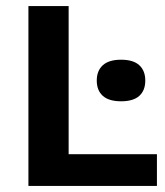

<svg xmlns="http://www.w3.org/2000/svg" viewBox="-20 -615 546 635"><path d="M74 0V-595H207V-105H499V0ZM380.5 -280Q340 -280 320 -298Q300 -316 300 -348.5Q300 -381 320 -399.2Q340 -417.5 380.5 -417.5Q421 -417.5 440.8 -399.2Q460.5 -381 460.5 -348.5Q460.5 -316 440.8 -298Q421 -280 380.5 -280Z"/></svg>

Font: Encode Sans SC Condensed Thin SemiBold
Style: Regular
Weight: 600
Version: Version 3.002